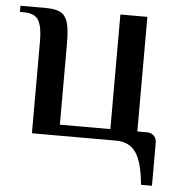

<svg xmlns="http://www.w3.org/2000/svg" viewBox="-48 -515 663 716"><g transform="rotate(5 283.5 -157.0)"><path d="M399 0H84V-347Q84 -398 70 -422.5Q56 -447 14 -447H0V-470H95Q131 -470 150 -460Q169 -450 177 -424Q185 -398 185 -347V-41H374V-470H475V-41H512Q527 -41 537 -31Q547 -21 547 -6V156H506Q498 70 473 35Q448 0 399 0Z"/></g></svg>

Font: El Messiri Medium
Style: Regular
Weight: 500
Designer: Mohamed Gaber
Foundry: Kief Type Foundry
Version: Version 2.007